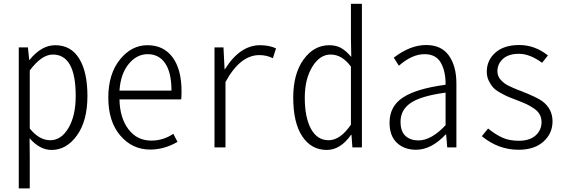

<svg xmlns="http://www.w3.org/2000/svg" viewBox="-20 -786 3030 1024"><path d="M80.1 218.8V-533.2H128.9L135.7 -466.8H137.7Q201.2 -544.9 274.4 -544.9Q358.4 -544.9 402.3 -473.6Q446.3 -402.3 446.3 -274.4Q446.3 -141.6 390.6 -64Q335 13.7 254.9 13.7Q192.4 13.7 137.7 -48.8L138.7 46.9V218.8ZM383.8 -274.4Q383.8 -495.1 261.7 -495.1Q202.1 -495.1 138.7 -410.2V-100.6Q189.5 -38.1 248 -38.1Q306.6 -38.1 345.2 -103.5Q383.8 -168.9 383.8 -274.4Z M781.2 11.7Q685.5 11.7 621.6 -63Q557.6 -137.7 557.6 -265.6Q557.6 -390.6 619.1 -467.8Q680.7 -544.9 766.6 -544.9Q852.5 -544.9 900.4 -480.5Q948.2 -416 948.2 -298.8Q948.2 -269.5 946.3 -255.9H617.2Q619.1 -157.2 665 -96.7Q710.9 -36.1 787.1 -36.1Q850.6 -36.1 904.3 -72.3L926.8 -29.3Q855.5 11.7 781.2 11.7ZM617.2 -302.7H894.5Q894.5 -398.4 861.3 -447.8Q828.1 -497.1 767.6 -497.1Q709 -497.1 666 -444.3Q623 -391.6 617.2 -302.7Z M1124 0V-533.2H1171.9L1177.7 -417H1179.7Q1259.8 -544.9 1367.2 -544.9Q1414.1 -544.9 1452.1 -528.3L1435.5 -475.6Q1401.4 -492.2 1363.3 -492.2Q1260.7 -492.2 1182.6 -348.6V0Z M1722.7 13.7Q1640.6 13.7 1592.3 -58.6Q1543.9 -130.9 1543.9 -265.6Q1543.9 -392.6 1599.1 -468.8Q1654.3 -544.9 1736.3 -544.9Q1771.5 -544.9 1797.9 -530.8Q1824.2 -516.6 1853.5 -482.4L1851.6 -580.1V-765.6H1910.2V0H1859.4L1854.5 -67.4H1852.5Q1795.9 13.7 1722.7 13.7ZM1732.4 -38.1Q1794.9 -38.1 1851.6 -121.1V-430.7Q1804.7 -495.1 1743.2 -495.1Q1685.5 -495.1 1645.5 -429.7Q1605.5 -364.3 1605.5 -265.6Q1605.5 -159.2 1638.7 -98.6Q1671.9 -38.1 1732.4 -38.1Z M2199.2 12.7Q2135.7 12.7 2096.7 -24.4Q2057.6 -61.5 2057.6 -131.8Q2057.6 -219.7 2129.9 -266.6Q2202.1 -313.5 2356.4 -334Q2357.4 -404.3 2331.5 -450.7Q2305.7 -497.1 2244.1 -497.1Q2177.7 -497.1 2107.4 -435.5L2080.1 -478.5Q2168 -545.9 2252.9 -545.9Q2334 -545.9 2374 -489.7Q2414.1 -433.6 2414.1 -340.8V0H2365.2L2359.4 -69.3H2357.4Q2280.3 12.7 2199.2 12.7ZM2211.9 -37.1Q2280.3 -37.1 2356.4 -118.2V-292Q2225.6 -274.4 2170.9 -237.3Q2116.2 -200.2 2116.2 -136.7Q2116.2 -85 2142.6 -61Q2168.9 -37.1 2211.9 -37.1Z M2745.1 12.7Q2637.7 12.7 2549.8 -59.6L2583 -100.6Q2623 -68.4 2659.7 -51.8Q2696.3 -35.2 2747.1 -35.2Q2804.7 -35.2 2836.4 -63.5Q2868.2 -91.8 2868.2 -134.8Q2868.2 -158.2 2857.9 -176.3Q2847.7 -194.3 2826.2 -208.5Q2804.7 -222.7 2788.1 -230.5Q2771.5 -238.3 2741.2 -250Q2710 -261.7 2693.4 -268.6Q2676.8 -275.4 2650.4 -290Q2624 -304.7 2610.8 -318.8Q2597.7 -333 2586.9 -355Q2576.2 -377 2576.2 -403.3Q2576.2 -464.8 2622.1 -505.4Q2668 -545.9 2749 -545.9Q2833 -545.9 2902.3 -490.2L2871.1 -451.2Q2805.7 -499 2748 -499Q2691.4 -499 2662.1 -471.7Q2632.8 -444.3 2632.8 -406.2Q2632.8 -379.9 2650.4 -360.4Q2668 -340.8 2690.4 -329.6Q2712.9 -318.4 2747.1 -304.7Q2752.9 -302.7 2755.9 -301.8Q2842.8 -267.6 2871.1 -247.1Q2926.8 -206.1 2926.8 -138.7Q2926.8 -74.2 2878.4 -30.8Q2830.1 12.7 2745.1 12.7Z"/></svg>

Font: GenEi Gothic M Light
Style: Regular
Weight: 300
Designer: o_tamon (Modified); [Source Han Sans]
Ryoko NISHIZUKA  (kana & ideographs); Paul D. Hunt (Latin, Greek & Cyrillic); Wenl
Version: Version 1.1a;Original Version 1.004